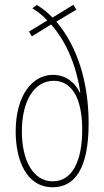

<svg xmlns="http://www.w3.org/2000/svg" viewBox="-20 -778 439 808"><path d="M135 -757 116 -743C136 -731 160 -713 179 -692L102 -645L114 -625L195 -675C263 -599 303 -492 318 -389H315C302 -420 265 -463 203 -463C115 -463 46 -375 46 -225C46 -107 89 10 202 10C295 10 353 -69 353 -259C353 -423 310 -578 217 -687L301 -737L289 -758L201 -704C182 -724 160 -742 135 -757ZM206 -438C279 -438 326 -370 326 -232C326 -102 285 -15 202 -15C118 -15 72 -105 72 -225C72 -353 124 -438 206 -438Z"/></svg>

Font: Noto Sans Myanmar ExtraCondensed Thin
Style: Regular
Weight: 100
Width: 2
Designer: Monotype Design Team
Foundry: Monotype Imaging Inc.
Version: Version 2.107